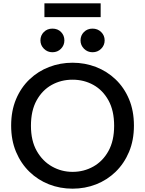

<svg xmlns="http://www.w3.org/2000/svg" viewBox="-20 -1124 872 1154"><path d="M416 10Q341 10 274.5 -16Q208 -42 157 -91.5Q106 -141 76.5 -211Q47 -281 47 -369Q47 -458 76.5 -528Q106 -598 157.5 -647Q209 -696 275.5 -721.5Q342 -747 416 -747Q490 -747 556.5 -721.5Q623 -696 674.5 -647Q726 -598 755.5 -528Q785 -458 785 -369Q785 -281 755.5 -211Q726 -141 675 -91.5Q624 -42 557.5 -16Q491 10 416 10ZM416 -91Q484 -91 541 -123Q598 -155 632 -216.5Q666 -278 666 -368Q666 -459 632 -520.5Q598 -582 541.5 -613.5Q485 -645 416 -645Q347 -645 290.5 -613.5Q234 -582 200 -520.5Q166 -459 166 -368Q166 -278 201 -216.5Q236 -155 293 -123Q350 -91 416 -91ZM536 -810Q506 -810 485 -831Q464 -852 464 -881Q464 -911 484.5 -931.5Q505 -952 536 -952Q567 -952 588 -931.5Q609 -911 609 -881Q609 -852 588 -831Q567 -810 536 -810ZM295 -810Q265 -810 244 -831Q223 -852 223 -881Q223 -911 243.5 -931.5Q264 -952 295 -952Q327 -952 347 -931.5Q367 -911 367 -881Q367 -852 346.5 -831Q326 -810 295 -810ZM247 -1021V-1104H585V-1021Z"/></svg>

Font: Alata
Style: Regular
Weight: 400
Designer: Spyros Zevelakis, Eben Sorkin
Foundry: Spyros Zevelakis
Version: Version 1.005; ttfautohint (v1.8.4.7-5d5b)